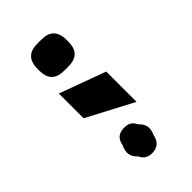

<svg xmlns="http://www.w3.org/2000/svg" viewBox="7 -951 587 587"><g transform="rotate(45 300.0 -658.0)"><path d="M270 -733H401L322 -583H215ZM119 -590Q89 -590 75.5 -602.5Q62 -615 61 -637Q60 -653 61 -669Q62 -691 75.5 -703.5Q89 -716 119 -716Q150 -716 163 -703.5Q176 -691 177 -669Q178 -653 177 -637Q176 -615 163 -602.5Q150 -590 119 -590ZM465 -609Q430 -615 430 -650Q429 -677 452 -687Q465 -701 478.5 -703.5Q492 -706 510 -698Q545 -691 546 -657Q546 -629 523 -619Q511 -606 497.5 -603Q484 -600 465 -609Z"/></g></svg>

Font: Kreadon Light
Style: Bold
Weight: 600
Designer: Reiya WATANABE
Foundry: StudioGnu
Version: Version 1.003; ttfautohint (v1.8.4.7-5d5b);gftools[0.9.32]